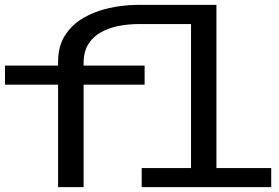

<svg xmlns="http://www.w3.org/2000/svg" viewBox="-26 -770 1146 790"><path d="M213 0V-421.5H-5.5V-500H213V-516.5Q213 -579.5 241.2 -624Q269.5 -668.5 317 -696.2Q364.5 -724 423.8 -737Q483 -750 544.5 -750H864.5V-78.5H1090V0H557V-78.5H760V-671H544Q504 -671 464 -663.5Q424 -656 391 -638.2Q358 -620.5 338 -589.2Q318 -558 318 -510.5V-500H569V-421.5H318V0Z"/></svg>

Font: Trispace SemiExpanded
Style: Regular
Weight: 400
Width: 6
Designer: Tyler Finck
Foundry: Etcetera Type Company
Version: Version 1.210; ttfautohint (v1.8.3)